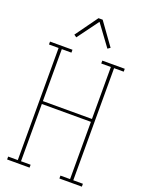

<svg xmlns="http://www.w3.org/2000/svg" viewBox="-175 -1043 850 1125"><g transform="rotate(20 250.0 -480.5)"><path d="M17 0V-18H77V-717H17V-735H157V-717H97V-393H403V-717H343V-735H483V-717H423V-18H483V0H343V-18H403V-375H97V-18H157V0ZM153 -811 137 -822 237 -961H263L363 -822L347 -811L250 -943Z"/></g></svg>

Font: Iosevka Curly Slab Thin
Style: Regular
Weight: 100
Monospace: yes
Designer: Belleve Invis
Foundry: Belleve Invis
Version: Version 22.1.2; ttfautohint (v1.8.4)